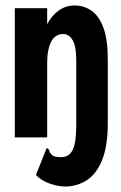

<svg xmlns="http://www.w3.org/2000/svg" viewBox="-20 -501 440 700"><path d="M216 179Q193 179 162 168.5Q131 158 111 137L150 39Q158 41 160 49Q162 57 170 64.5Q178 72 203 72Q232 72 245 45.5Q258 19 258 -43V-282Q258 -333 244.5 -355Q231 -377 211 -377Q181 -377 166.5 -349Q152 -321 152 -270V0H34V-471H152V-413Q169 -445 194.5 -463Q220 -481 252 -481Q286 -481 313.5 -462Q341 -443 357 -400Q373 -357 373 -283V-53Q373 31 352.5 82Q332 133 296.5 156Q261 179 216 179Z"/></svg>

Font: Inconsolata Condensed Black
Style: Regular
Weight: 900
Width: 3
Monospace: yes
Designer: Raph Levien, Cyreal, Brenton Simpson
Foundry: Raph Levien, Cyreal, Google
Version: Version 3.001; ttfautohint (v1.8.2.53-6de2)